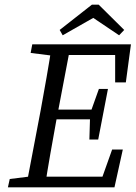

<svg xmlns="http://www.w3.org/2000/svg" viewBox="-20 -807 584 827"><path d="M14 0 22 -36 134 -50H139L130 0ZM92 0 155 -331Q168 -402 180.5 -473.5Q193 -545 204 -616H285L222 -285Q209 -214 196.5 -142.5Q184 -71 173 0ZM112 -579 119 -616H244L234 -565H223ZM130 0 139 -46H456L405 0L463 -163H509L473 0ZM187 -293 195 -335H402L394 -293ZM235 -570 244 -616H544L522 -452H476V-616L506 -570ZM365 -206 368 -308 371 -326 406 -424H445L403 -206ZM405 -787 515 -678 493 -655 346 -754H424L250 -655L237 -678L376 -787Z"/></svg>

Font: Lisu Bosa ExtraLight
Style: Italic
Weight: 200
Italic angle: -19°
Designer: David Morse, Annie Olsen, Victor Gaultney, Frank Grießhammer (Latin)
Foundry: SIL International
Version: Version 2.000